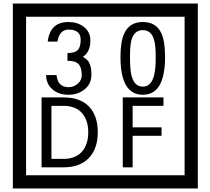

<svg xmlns="http://www.w3.org/2000/svg" viewBox="-20 -980 1195 1090"><path d="M1103 90H53V-960H1103ZM1028 15V-885H128V15ZM499 -556Q499 -504 460.5 -473Q422 -442 369 -442Q314 -442 280 -471Q242 -502 242 -554H301Q307 -485 370 -485Q398 -485 421 -504.5Q444 -524 444 -552Q444 -597 426 -616Q408 -635 363 -635V-679Q405 -679 421.5 -696Q438 -713 438 -754Q438 -812 369 -812Q318 -812 306 -744H251Q264 -855 368 -855Q419 -855 454 -829Q493 -800 493 -750Q493 -685 451 -658Q475 -642 483 -630Q499 -605 499 -556ZM917 -656Q917 -442 791 -442Q664 -442 664 -656Q664 -744 685 -789Q714 -855 791 -855Q868 -855 897 -789Q917 -745 917 -656ZM864 -656Q864 -723 855 -752Q840 -809 791 -809Q742 -809 726 -752Q718 -723 718 -656Q718 -587 726 -553Q742 -488 791 -488Q839 -488 855 -554Q864 -587 864 -656ZM535 -229Q535 -136 484.5 -83Q434 -30 340 -30H216V-427H340Q435 -427 485 -375.5Q535 -324 535 -229ZM481 -229Q481 -298 445 -338.5Q409 -379 341 -379H272V-78H341Q409 -78 445 -119Q481 -160 481 -229ZM908 -379H733V-257H897V-209H733V-30H677V-427H908Z"/></svg>

Font: Unicode BMP Fallback SIL
Style: Regular
Weight: 400
Foundry: NRSI, SIL International
Version: Version 5.1 Based on Unicode 5.1